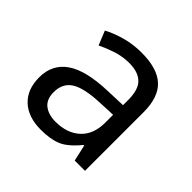

<svg xmlns="http://www.w3.org/2000/svg" viewBox="-142 -690 846 846"><g transform="rotate(45 280.5 -267.5)"><path d="M416 0 398.9 -76.2H395Q350.6 -22 311.8 -6.1Q272.9 9.8 214.8 9.8Q135.3 9.8 90.6 -32Q45.9 -73.7 45.9 -148.9Q45.9 -230 108.4 -272.9Q170.9 -315.9 303.2 -319.8L394 -323.2V-355Q394 -420.9 365.2 -447.5Q336.4 -474.1 283.2 -474.1Q241.2 -474.1 203.1 -461.7Q165 -449.2 131.8 -433.1L105 -499Q140.1 -518.1 187.7 -531.5Q235.4 -544.9 288.1 -544.9Q386.7 -544.9 433.3 -501.7Q480 -458.5 480 -365.2V0ZM393.1 -213.9V-262.2L314 -258.8Q218.8 -254.9 178 -229Q137.2 -203.1 137.2 -147.9Q137.2 -103 164.1 -82Q190.9 -61 234.9 -61Q307.1 -61 350.1 -100.6Q393.1 -140.1 393.1 -213.9Z"/></g></svg>

Font: NotoSansMyanmarRegular
Style: Regular
Weight: 400
Designer: Monotype Design team
Foundry: Monotype Imaging Inc.
Version: Version 1.05